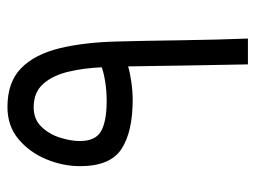

<svg xmlns="http://www.w3.org/2000/svg" viewBox="-105 -580 685 515"><g transform="rotate(-90 237.5 -322.5)"><path d="M227.1 -309.1Q141.6 -309.1 95.5 -339.1Q49.3 -369.1 49.3 -450.7Q49.3 -495.6 67.6 -540.3Q85.9 -585 121.3 -615Q156.7 -645 208 -645Q274.4 -645 311.8 -608.6Q349.1 -572.3 365.5 -505.4Q381.8 -438.5 383.8 -346.7Q384.8 -315.4 385.5 -271.7Q386.2 -228 387 -179.4Q387.7 -130.9 388.9 -84Q390.1 -37.1 391.6 0H322.3Q321.8 -37.6 320.8 -84Q319.8 -130.4 319.1 -176.8Q318.4 -223.1 317.9 -261.7Q317.4 -300.3 316.9 -321.3Q300.3 -316.4 275.1 -312.7Q250 -309.1 227.1 -309.1ZM224.1 -378.9Q251.5 -378.9 275.6 -382.8Q299.8 -386.7 314.5 -392.1Q312.5 -439.5 302.7 -481.2Q293 -522.9 270.3 -548.8Q247.6 -574.7 207 -574.7Q174.8 -574.7 154.8 -553.7Q134.8 -532.7 125.7 -503.7Q116.7 -474.6 116.7 -450.7Q116.7 -408.7 143.3 -393.8Q169.9 -378.9 224.1 -378.9Z"/></g></svg>

Font: Vazirmatn RD UI Light
Style: Regular
Weight: 300
Designer: Saber Rastikerdar
Foundry: Saber Rastikerdar
Version: Version 33.003